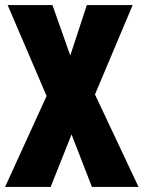

<svg xmlns="http://www.w3.org/2000/svg" viewBox="-22 -734 564 754"><path d="M522 0 351 -363 499 -714H319L254 -516L184 -714H8L161 -357L-2 0H177L259 -206L339 0Z"/></svg>

Font: Noto Sans Gujarati ExtraCondensed Black
Style: Regular
Weight: 900
Width: 2
Designer: Jelle Bosma - Monotype Design Team, Universal Thirst
Foundry: Monotype Imaging Inc.
Version: Version 2.106